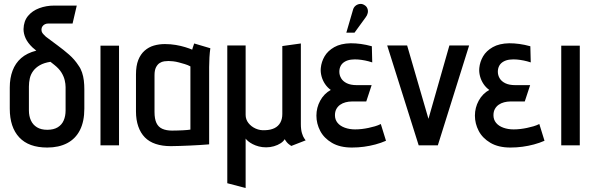

<svg xmlns="http://www.w3.org/2000/svg" viewBox="-20 -729 2968 963"><path d="M222 -611H344L365 -701H252Q212 -701 177 -688Q142 -675 120.5 -649Q99 -623 98 -583Q98 -560 108.5 -537Q119 -514 143 -491L162 -475Q115 -463 86 -437.5Q57 -412 43 -374.5Q29 -337 29 -290V-184Q29 -91 76.5 -40Q124 11 217 11Q275 11 317 -11Q359 -33 381 -76.5Q403 -120 403 -184V-281Q403 -304 400.5 -325Q398 -346 391.5 -365.5Q385 -385 374 -400Q354 -431 326.5 -455Q299 -479 269 -501Q239 -523 210 -545Q204 -551 199 -556Q194 -561 191 -566.5Q188 -572 188 -581Q188 -590 193 -597Q198 -604 205.5 -607.5Q213 -611 222 -611ZM309 -292V-175Q309 -147 299.5 -125Q290 -103 269.5 -90.5Q249 -78 217 -78Q186 -78 165.5 -90.5Q145 -103 135 -125Q125 -147 125 -175V-295Q125 -316 129.5 -336Q134 -356 146.5 -373Q159 -390 180 -402Q201 -414 233 -419L252 -404Q276 -385 288 -365.5Q300 -346 304.5 -327Q309 -308 309 -292Z M484 0H577V-500H484Z M1035 -487 954 -511Q950 -501 947 -490.5Q944 -480 944 -480Q930 -486 909 -492.5Q888 -499 862 -503.5Q836 -508 807 -508Q778 -508 752 -500.5Q726 -493 705.5 -475Q685 -457 673.5 -428Q662 -399 662 -355V-170Q662 -128 673.5 -95Q685 -62 706.5 -40Q728 -18 761 -7Q794 4 837 4Q856 4 881.5 3Q907 2 933 1Q959 0 980.5 -1.5Q1002 -3 1015.5 -4Q1029 -5 1029 -5V-393Q1029 -417 1030.5 -441.5Q1032 -466 1035 -487ZM755 -167V-352Q755 -377 762.5 -391.5Q770 -406 781 -413Q792 -420 804 -421.5Q816 -423 825 -423Q835 -423 848.5 -421.5Q862 -420 877 -416Q892 -412 907 -407.5Q922 -403 935 -396V-79Q929 -78 919 -77Q909 -76 897 -75.5Q885 -75 871 -74.5Q857 -74 843 -74Q814 -74 794 -83Q774 -92 764.5 -112.5Q755 -133 755 -167Z M1489 -107V-511L1396 -498V-157Q1396 -132 1386 -114Q1376 -96 1357 -86.5Q1338 -77 1311 -76Q1285 -74 1262.5 -84Q1240 -94 1226 -112Q1212 -130 1212 -153V-501H1120V190L1212 214V-34Q1216 -28 1225 -20.5Q1234 -13 1247.5 -6Q1261 1 1278 5.5Q1295 10 1315 10Q1335 10 1354 4.5Q1373 -1 1387.5 -10.5Q1402 -20 1408 -31Q1413 -22 1419 -15Q1425 -8 1431 -4Q1437 0 1441 3L1513 -25Q1512 -27 1506 -35Q1500 -43 1494.5 -61Q1489 -79 1489 -107Z M1847 -416 1845 -497Q1816 -505 1790 -508.5Q1764 -512 1739 -512Q1689 -511 1656.5 -492.5Q1624 -474 1608 -446.5Q1592 -419 1589 -388Q1587 -368 1592.5 -347Q1598 -326 1610 -308Q1622 -290 1639 -278Q1605 -259 1586 -224Q1567 -189 1567 -149Q1567 -109 1586 -72.5Q1605 -36 1645 -12.5Q1685 11 1745 11Q1776 11 1805.5 7Q1835 3 1863 -4.5Q1891 -12 1916 -23L1890 -107Q1876 -100 1860.5 -95.5Q1845 -91 1828.5 -87.5Q1812 -84 1795 -82Q1778 -80 1761 -80Q1733 -80 1709.5 -88.5Q1686 -97 1673 -113Q1660 -129 1660 -151Q1660 -169 1667 -182Q1674 -195 1686 -203.5Q1698 -212 1713.5 -216Q1729 -220 1744 -220H1817L1844 -302H1769Q1739 -302 1719.5 -311.5Q1700 -321 1691 -336.5Q1682 -352 1682 -369Q1682 -386 1689 -399Q1696 -412 1710 -420Q1724 -428 1742 -430Q1760 -432 1777 -430.5Q1794 -429 1811.5 -425.5Q1829 -422 1847 -416ZM1814 -642Q1822 -652 1824.5 -664Q1827 -676 1822.5 -687Q1818 -698 1807 -704Q1796 -711 1783.5 -709Q1771 -707 1762 -699Q1753 -691 1750 -678L1717 -565H1758Z M1922 -501 2080 0H2176L2333 -501H2234L2129 -133L2022 -501Z M2642 -416 2640 -497Q2611 -505 2585 -508.5Q2559 -512 2534 -512Q2484 -511 2451.5 -492.5Q2419 -474 2403 -446.5Q2387 -419 2384 -388Q2382 -368 2387.5 -347Q2393 -326 2405 -308Q2417 -290 2434 -278Q2400 -259 2381 -224Q2362 -189 2362 -149Q2362 -109 2381 -72.5Q2400 -36 2440 -12.5Q2480 11 2540 11Q2571 11 2600.5 7Q2630 3 2658 -4.5Q2686 -12 2711 -23L2685 -107Q2671 -100 2655.5 -95.5Q2640 -91 2623.5 -87.5Q2607 -84 2590 -82Q2573 -80 2556 -80Q2528 -80 2504.5 -88.5Q2481 -97 2468 -113Q2455 -129 2455 -151Q2455 -169 2462 -182Q2469 -195 2481 -203.5Q2493 -212 2508.5 -216Q2524 -220 2539 -220H2612L2639 -302H2564Q2534 -302 2514.5 -311.5Q2495 -321 2486 -336.5Q2477 -352 2477 -369Q2477 -386 2484 -399Q2491 -412 2505 -420Q2519 -428 2537 -430Q2555 -432 2572 -430.5Q2589 -429 2606.5 -425.5Q2624 -422 2642 -416Z M2795 0H2888V-500H2795Z"/></svg>

Font: Advent Pro SemiBold
Style: Regular
Weight: 600
Designer: VivaRado, Andreas Kalpakidis
Foundry: VivaRado, Andreas Kalpakidis
Version: Version 3.000